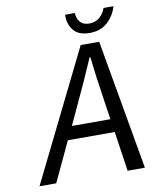

<svg xmlns="http://www.w3.org/2000/svg" viewBox="-90 -892 780 961"><g transform="rotate(-10 300.0 -411.5)"><path d="M413.1 -711.9Q356.9 -711.9 331.3 -744.1Q305.7 -776.4 307.1 -823.2H356.9Q357.9 -795.9 373.3 -777.3Q388.7 -758.8 419.9 -758.8Q451.2 -758.8 472.4 -777.3Q493.7 -795.9 502.9 -823.2H553.2Q539.6 -775.9 504.2 -743.9Q468.8 -711.9 413.1 -711.9ZM32.2 0 357.9 -660.2H452.1L567.9 0H480L450.2 -202.1H211.9L117.2 0ZM244.1 -269H439.9L424.8 -370.1Q406.2 -491.2 395 -591.8H391.1Q342.3 -478.5 291 -370.1Z"/></g></svg>

Font: Office Code Pro D Italic
Style: Regular
Weight: 400
Italic angle: -9°
Designer: Nathan Rutzky & Paul D. Hunt
Foundry: Adobe Systems Incorporated
Version: Version 1.004;PS 001.004;hotconv 1.0.70;makeotf.lib2.5.58329